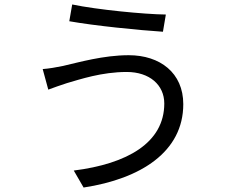

<svg xmlns="http://www.w3.org/2000/svg" viewBox="-20 -798 1040 859"><path d="M715 -335C715 -159 549 -65 310 -35L354 41C610 2 800 -119 800 -332C800 -472 696 -551 556 -551C443 -551 332 -519 262 -503C233 -497 199 -491 171 -489L196 -397C221 -406 250 -417 279 -426C338 -443 435 -476 547 -476C649 -476 715 -418 715 -335ZM303 -778 290 -703C402 -683 600 -663 709 -656L722 -733C626 -734 412 -755 303 -778Z"/></svg>

Font: Noto Sans T Chinese Regular
Style: Regular
Weight: 400
Designer: Ryoko NISHIZUKA (kana & ideographs); Paul D. Hunt (Latin, Greek & Cyrillic); Wenlong ZHANG (bopomofo); Sandoll Communica
Foundry: Adobe Systems Incorporated
Version: Version 1.000;PS 1;hotconv 1.0.78;makeotf.lib2.5.61930